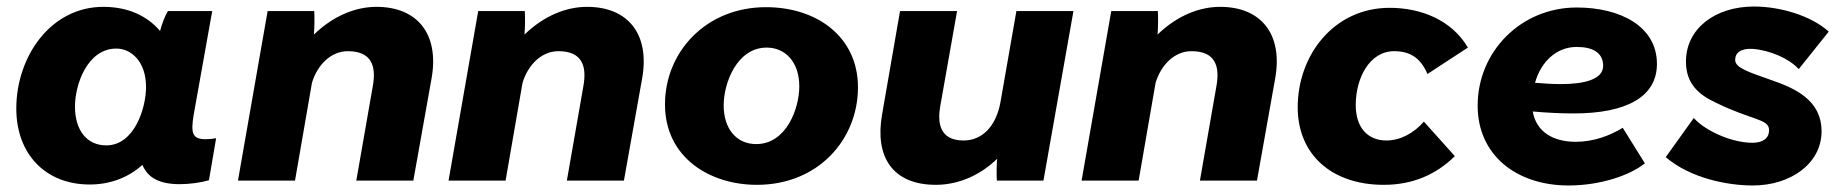

<svg xmlns="http://www.w3.org/2000/svg" viewBox="-20 -554 5652 589"><path d="M531 11C563 11 596 6 621 -1L643 -130C633 -128 622 -127 610 -127C570 -127 565 -146 574 -201L631 -520H495C486 -505 477 -482 471 -459C432 -505 373 -533 297 -533C135 -533 30 -380 30 -221C30 -82 119 12 255 12C321 12 375 -11 417 -48C433 -9 469 11 531 11ZM337 -405C382 -405 428 -366 428 -287C428 -222 392 -108 306 -108C246 -108 210 -155 210 -227C210 -295 248 -405 337 -405Z M710 0H885L937 -300C954 -356 996 -397 1047 -397C1121 -397 1134 -350 1124 -292L1073 0H1248L1304 -314C1328 -450 1260 -533 1135 -533C1074 -533 1005 -508 943 -448C945 -474 945 -499 944 -520H801Z M1356 0H1531L1583 -300C1600 -356 1642 -397 1693 -397C1767 -397 1780 -350 1770 -292L1719 0H1894L1950 -314C1974 -450 1906 -533 1781 -533C1720 -533 1651 -508 1589 -448C1591 -474 1591 -499 1590 -520H1447Z M2302 13C2491 13 2612 -127 2612 -286C2612 -442 2485 -532 2330 -532C2144 -532 2020 -393 2020 -234C2020 -70 2158 13 2302 13ZM2300 -112C2239 -112 2200 -159 2200 -231C2200 -298 2240 -408 2332 -408C2389 -408 2432 -364 2432 -289C2432 -221 2392 -112 2300 -112Z M2851 13C2922 13 2989 -18 3039 -67C3037 -45 3037 -20 3038 0H3181L3273 -520H3098L3049 -240C3036 -168 2994 -123 2936 -123C2862 -123 2856 -178 2864 -226L2916 -520H2741L2686 -203C2663 -73 2718 13 2851 13Z M3298 0H3473L3525 -300C3542 -356 3584 -397 3635 -397C3709 -397 3722 -350 3712 -292L3661 0H3836L3892 -314C3916 -450 3848 -533 3723 -533C3662 -533 3593 -508 3531 -448C3533 -474 3533 -499 3532 -520H3389Z M4225 13C4312 13 4384 -17 4443 -75L4348 -181C4318 -146 4276 -123 4233 -123C4179 -123 4139 -159 4139 -232C4139 -314 4181 -397 4257 -397C4308 -397 4339 -374 4359 -327L4483 -408C4434 -492 4340 -530 4243 -530C4072 -530 3961 -385 3961 -225C3961 -80 4065 13 4225 13Z M4792 15C4887 15 4979 -15 5026 -53L4958 -162C4919 -138 4869 -119 4814 -119C4745 -119 4693 -149 4682 -212C4727 -208 4769 -206 4807 -206C4970 -206 5063 -257 5063 -358C5063 -473 4951 -531 4817 -531C4646 -531 4513 -396 4513 -230C4513 -78 4632 15 4792 15ZM4689 -300C4707 -364 4754 -410 4817 -410C4865 -410 4898 -393 4898 -352C4898 -310 4839 -296 4768 -296C4742 -296 4715 -298 4689 -300Z M5357 15C5474 15 5568 -53 5568 -151C5568 -248 5485 -284 5412 -309C5348 -332 5303 -345 5303 -370C5303 -393 5321 -406 5357 -404C5409 -400 5468 -375 5498 -342L5590 -457C5536 -506 5441 -534 5361 -534C5241 -534 5152 -466 5152 -365C5152 -295 5194 -262 5244 -239C5353 -185 5407 -190 5407 -155C5407 -129 5387 -116 5356 -116C5293 -116 5212 -152 5176 -192L5090 -72C5164 -8 5278 15 5357 15Z"/></svg>

Font: Fixel Display ExtraBold
Style: Italic
Weight: 800
Italic angle: -10°
Designer: AlfaBravo + MacPaw
Foundry: Kyrylo Tkachov, Marchela Mozhyna, Serhii Makarenko, Maria Weinstein, Zakhar Kryvoshyya
Version: Version 1.210;Glyphs 3.2 (3217)